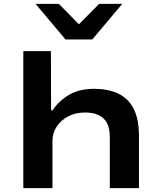

<svg xmlns="http://www.w3.org/2000/svg" viewBox="-20 -968 834 988"><path d="M100 0V-705H242L243 -400H250Q283 -449 335.5 -480Q388 -511 464 -511Q535 -511 587 -487Q639 -463 667 -410Q695 -357 695 -269V0H545V-264Q545 -308 530.5 -335Q516 -362 488 -375.5Q460 -389 418 -389Q368 -389 330.5 -369Q293 -349 271.5 -316Q250 -283 250 -246V0ZM317 -765 163 -948H283L386 -843L490 -948H609L455 -765Z"/></svg>

Font: Nunito Sans 7pt Expanded
Style: Bold
Weight: 700
Width: 7
Designer: Vernon Adams
Foundry: Vernon Adams
Version: Version 3.101;gftools[0.9.27]